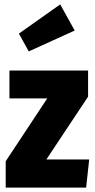

<svg xmlns="http://www.w3.org/2000/svg" viewBox="-20 -854 433 874"><path d="M381 -533V-414L191 -128H386L372 0H6V-120L195 -406H23V-533ZM254 -834 320 -715 111 -620 66 -701Z"/></svg>

Font: Fira Sans Extra Condensed ExtraBold
Style: Regular
Weight: 800
Width: 1
Designer: Carrois Corporate & Edenspiekermann AG
Foundry: Carrois Corporate GbR & Edenspiekermann AG
Version: Version 4.203